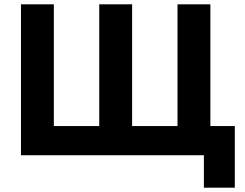

<svg xmlns="http://www.w3.org/2000/svg" viewBox="-20 -718 1133 888"><path d="M923 0H77V-698H229V-135H439V-698H591V-135H801V-698H953V-135H1066V150H923Z"/></svg>

Font: Plexus Sans Bold
Style: Regular
Weight: 700
Version: Version 2.001;PS 002.001;hotconv 1.0.70;makeotf.lib2.5.58329